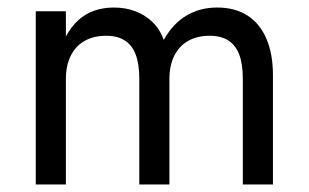

<svg xmlns="http://www.w3.org/2000/svg" viewBox="-20 -490 820 510"><path d="M705 0H625V-280Q625 -320 615.5 -345Q606 -370 586.5 -382.5Q567 -395 537 -395Q504 -395 480 -381.5Q456 -368 443 -342Q430 -316 430 -280V0H350V-280Q350 -320 340.5 -345Q331 -370 311.5 -382.5Q292 -395 262 -395Q229 -395 205 -381.5Q181 -368 168 -342Q155 -316 155 -280V0H75V-460H155V-393Q169 -419 187.5 -436Q206 -453 230 -461.5Q254 -470 282 -470Q314 -470 340 -460Q366 -450 385.5 -431Q405 -412 415 -384Q439 -427 475 -448.5Q511 -470 557 -470Q604 -470 637 -449Q670 -428 687.5 -387.5Q705 -347 705 -290Z"/></svg>

Font: Venryn Sans
Style: Regular
Weight: 400
Designer: Owen Earl, indestructible type* (font) & Cristiano Sobral (main changes)
Version: Version 3.600; ttfautohint (v1.8.3)